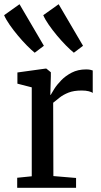

<svg xmlns="http://www.w3.org/2000/svg" viewBox="-62 -890 480 910"><path d="M19.5 0V-47.5L88.5 -54.5V-476L20.5 -493.5V-546.5L154.5 -565H157.5L179 -547.5V-528.5L176.5 -440.5H178.5Q183 -449 195.2 -468.5Q207.5 -488 228 -509.2Q248.5 -530.5 278 -545.8Q307.5 -561 346 -561Q357 -561 364.8 -559.5Q372.5 -558 377.5 -556V-449.5Q372.5 -454 358.5 -457.5Q344.5 -461 325 -461Q287.5 -461 262.5 -451Q237.5 -441 220.5 -427.5Q203.5 -414 190 -403L191 -55.5L298.5 -46.5V0ZM102 -640.5Q86.5 -653 65.5 -674.2Q44.5 -695.5 22.8 -721.5Q1 -747.5 -16.5 -772.8Q-34 -798 -42.5 -818L30.5 -870L146 -673L103 -640.5ZM287.5 -640.5Q272 -653 251 -674.2Q230 -695.5 208.2 -721.5Q186.5 -747.5 169 -772.8Q151.5 -798 143 -818L216 -870L331.5 -673L288.5 -640.5Z"/></svg>

Font: Merriweather 24pt SemiCondensed
Style: Regular
Weight: 400
Width: 4
Designer: Eben Sorkin
Foundry: Eben Sorkin
Version: Version 2.100